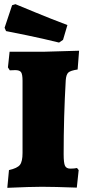

<svg xmlns="http://www.w3.org/2000/svg" viewBox="-20 -895 410 920"><path d="M23 -80Q63 -89 75.5 -105Q88 -121 88 -162V-508Q88 -539 81 -549Q74 -559 53 -559L27 -558L18 -572L26 -647H187Q211 -647 359 -652L352 -562Q318 -557 307.5 -547.5Q297 -538 295 -510Q285 -337 285 -156Q285 -114 291.5 -100.5Q298 -87 317 -87Q336 -87 349 -90L357 -80L348 4Q238 0 181 0Q127 0 15 5ZM9 -746 2 -762 38 -870 54 -875Q76 -866 151 -835Q226 -804 303 -775L282 -704L263 -691Q186 -710 108.5 -726Q31 -742 9 -746Z"/></svg>

Font: Alegreya SC Black
Style: Regular
Weight: 900
Designer: Juan Pablo del Peral
Foundry: Huerta Tipografica
Version: Version 2.007; ttfautohint (v1.6)